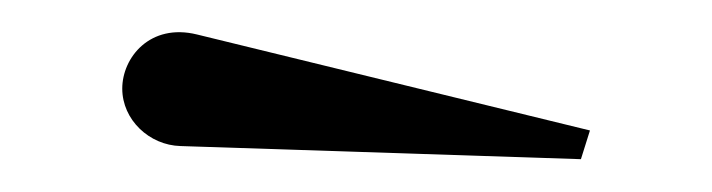

<svg xmlns="http://www.w3.org/2000/svg" viewBox="-20 -809 434 117"><path d="M90 -720 334 -712 339.5 -729.5 100 -788C71.5 -795 54.5 -774 54.5 -755C54.5 -736 71 -720.5 90 -720Z"/></svg>

Font: Bodoni* 11
Style: Regular
Weight: 400
Version: Version 2.3